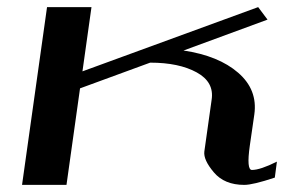

<svg xmlns="http://www.w3.org/2000/svg" viewBox="-20 -520 799 540"><path d="M237.3 -500 211.9 -319.3 706.1 -500 732.4 -464.8 496.1 -377.9Q594.7 -363.3 649.9 -315.4Q705.1 -267.6 695.3 -198.2L682.6 -110.4Q672.9 -42 688.5 -42Q711.9 -42 758.8 -65.4L752.9 -20.5Q691.4 0 667 0Q611.3 0 581.5 -35.2Q551.8 -70.3 554.7 -93.8L575.2 -239.3Q583 -289.1 533.2 -316.4Q483.4 -343.8 402.3 -343.8L205.1 -271.5L167 0H42L112.3 -500Z"/></svg>

Font: okolaks
Style: BoldItalic
Weight: 600
Width: 8
Italic angle: -8°
Version: Version 000.6.0